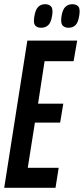

<svg xmlns="http://www.w3.org/2000/svg" viewBox="-32 -893 399 913"><path d="M-12 0 98 -700H335L318 -602H180L149 -400H269L254 -310H134L100 -95H247L232 0ZM294 -761Q276 -761 266 -771.5Q256 -782 260 -813Q265 -847 278.5 -860Q292 -873 312 -873Q331 -873 340.5 -862Q350 -851 345 -820Q340 -786 327 -773.5Q314 -761 294 -761ZM164 -761Q145 -761 135.5 -771.5Q126 -782 131 -813Q136 -846 149 -859.5Q162 -873 182 -873Q201 -873 211 -862Q221 -851 216 -820Q211 -786 197.5 -773.5Q184 -761 164 -761Z"/></svg>

Font: Georama Extra Condensed SemiBold
Style: Italic
Weight: 600
Width: 2
Italic angle: -9°
Designer: Jean-Baptiste Levee
Foundry: Production Type
Version: Version 1.000